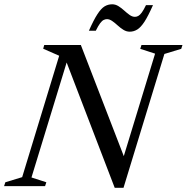

<svg xmlns="http://www.w3.org/2000/svg" viewBox="-40 -890 893 918"><path d="M561.5 -118.5 538 -98 701.5 -633.5 630.5 -656.5 636.5 -675H832.5L826.5 -656.5L746 -632L550.5 8H508.5L267 -621.5L287 -618.5L110.5 -41.5L181.5 -18.5L175.5 0H-20.5L-14.5 -18.5L66 -43L243 -623.5L166.5 -657L171.5 -675H346.5ZM691.5 -865.5Q668.5 -813.5 650.8 -786.2Q633 -759 616.2 -748.8Q599.5 -738.5 580 -738.5Q564.5 -738.5 550 -747.5Q535.5 -756.5 522.5 -768.5Q509.5 -780.5 496.5 -789.5Q483.5 -798.5 471.5 -798.5Q463.5 -798.5 455.5 -794.5Q447.5 -790.5 438.5 -778.5Q429.5 -766.5 418 -743H385Q408 -795 425.8 -822.2Q443.5 -849.5 460 -859.5Q476.5 -869.5 496.5 -869.5Q512 -869.5 526.5 -860.5Q541 -851.5 554 -839.5Q567 -827.5 579.8 -818.5Q592.5 -809.5 605 -809.5Q613.5 -809.5 621.2 -813.8Q629 -818 638 -830.2Q647 -842.5 658 -865.5Z"/></svg>

Font: Newsreader 24pt Medium
Style: Italic
Weight: 500
Italic angle: -17°
Designer: Hugues Gentile
Foundry: Production Type
Version: Version 1.003